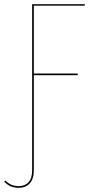

<svg xmlns="http://www.w3.org/2000/svg" viewBox="-49 -700 455 914"><path d="M112 -673V-350H321V-342H112V110Q112 152 92.5 173Q73 194 41 194Q18 194 1.5 186.5Q-15 179 -29 165L-24 159Q-11 172 4 179Q19 186 41 186Q70 186 87 167.5Q104 149 104 110V-680H355L354 -673Z"/></svg>

Font: Fira Sans Compressed Eight
Style: Regular
Weight: 100
Width: 1
Designer: bBox Type GmbH & Carrois Corporate GbR & Edenspiekermann AG
Foundry: bBox Type GmbH & Carrois Corporate GbR & Edenspiekermann AG
Version: Version 4.301